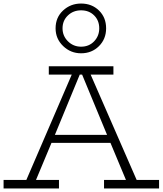

<svg xmlns="http://www.w3.org/2000/svg" viewBox="-24 -1058 913 1078"><path d="M431.2 -758.8Q372.6 -758.8 330.3 -799.6Q288.1 -840.3 288.1 -898.9Q288.1 -960 330.1 -999Q372.1 -1038.1 431.2 -1038.1Q491.7 -1038.1 531.7 -999Q571.8 -960 571.8 -898.9Q571.8 -838.9 531.5 -798.8Q491.2 -758.8 431.2 -758.8ZM431.2 -1000Q387.2 -1000 357.2 -971.2Q327.1 -942.4 327.1 -898.9Q327.1 -856.4 357.4 -826.2Q387.7 -795.9 431.2 -795.9Q475.6 -795.9 504.4 -825.9Q533.2 -856 533.2 -898.9Q533.2 -942.9 504.6 -971.4Q476.1 -1000 431.2 -1000ZM743.2 -47.9H869.1V0H560.1V-47.9H683.1L596.2 -255.9H265.1L178.2 -47.9H307.1V0H-3.9V-47.9H124L378.9 -639.2H250V-686H612.8V-639.2H484.9ZM284.2 -300.8H577.1L437 -639.2H423.8Z"/></svg>

Font: BioRhyme Light
Style: Regular
Weight: 300
Designer: Aoife Mooney
Foundry: Aoife Mooney Type
Version: Version 1.500;PS 001.500;hotconv 1.0.88;makeotf.lib2.5.64775